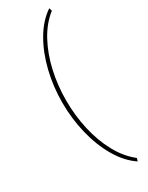

<svg xmlns="http://www.w3.org/2000/svg" viewBox="-247 -810 805 1043"><g transform="rotate(-30 156.0 -288.5)"><path d="M106 -288.6Q106 -194.3 126 -105.7Q146 -17.1 185.3 55.4Q224.6 127.9 282.7 173.3L276.9 191.9Q214.8 149.9 171.4 75.2Q127.9 0.5 105 -93.8Q82 -188 82 -288.6Q82 -389.6 105 -483.6Q127.9 -577.6 171.4 -652.3Q214.8 -727.1 276.9 -769L282.7 -750.5Q224.6 -705.1 185.3 -632.6Q146 -560.1 126 -471.4Q106 -382.8 106 -288.6Z"/></g></svg>

Font: Vazirmatn FD Thin
Style: Regular
Weight: 100
Designer: Saber Rastikerdar
Foundry: Saber Rastikerdar
Version: Version 33.003